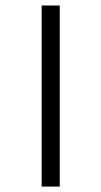

<svg xmlns="http://www.w3.org/2000/svg" viewBox="-20 -687 373 707"><path d="M133.3 0V-666.7H200V0Z"/></svg>

Font: Galmuri14 Regular
Style: Regular
Weight: 400
Designer: Lee Minseo (quiple)
Version: Version 2.399;hotconv 1.1.1;makeotfexe 2.6.0 DEVELOPMENT